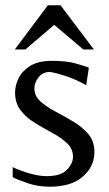

<svg xmlns="http://www.w3.org/2000/svg" viewBox="-20 -694 412 726"><path d="M168 12Q124 12 85.5 -1Q47 -14 28 -24V-62Q40 -56 61.5 -48Q83 -40 108.5 -34Q134 -28 157 -28Q210 -28 233 -52Q256 -76 256 -101Q256 -131 234 -152Q212 -173 179.5 -190.5Q147 -208 114 -228Q81 -248 59 -275.5Q37 -303 37 -344Q37 -371 50.5 -398.5Q64 -426 94.5 -445Q125 -464 177 -464Q230 -464 264.5 -454.5Q299 -445 316 -438L306 -372Q266 -394 230 -406Q194 -418 169 -422Q142 -422 126 -402Q110 -382 110 -360Q110 -331 133 -310.5Q156 -290 190 -272Q224 -254 257.5 -234Q291 -214 314 -187Q337 -160 337 -119Q337 -65 293.5 -26.5Q250 12 168 12ZM36 -507 161 -674H209L335 -507H295L185 -600L76 -507Z"/></svg>

Font: Belleza
Style: Regular
Weight: 400
Designer: Eduardo Rodriguez Tunni
Foundry: Eduardo Rodriguez Tunni
Version: Version 1.003; ttfautohint (v1.8.4.7-5d5b)